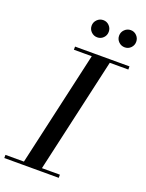

<svg xmlns="http://www.w3.org/2000/svg" viewBox="-213 -1034 848 1117"><g transform="rotate(20 211.0 -475.5)"><path d="M69.5 0 239.5 -750H351L181 0ZM-40.5 0V-19.5H296.5V0ZM124.5 -730.5V-750H461.5V-730.5ZM397 -844.5Q375 -844.5 359.2 -860Q343.5 -875.5 343.5 -897.5Q343.5 -919.5 359.2 -935.2Q375 -951 397 -951Q419 -951 434.2 -935.2Q449.5 -919.5 449.5 -897.5Q449.5 -875.5 434.2 -860Q419 -844.5 397 -844.5ZM227 -844.5Q205 -844.5 189.2 -860Q173.5 -875.5 173.5 -897.5Q173.5 -919.5 189.2 -935.2Q205 -951 227 -951Q249 -951 264.2 -935.2Q279.5 -919.5 279.5 -897.5Q279.5 -875.5 264.2 -860Q249 -844.5 227 -844.5Z"/></g></svg>

Font: Bodoni Moda 11pt Medium
Style: Italic
Weight: 500
Italic angle: -13°
Designer: Owen Earl
Foundry: indestructible type
Version: Version 2.004